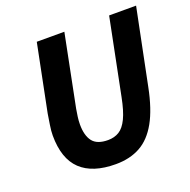

<svg xmlns="http://www.w3.org/2000/svg" viewBox="-120 -769 888 897"><g transform="rotate(-20 324.5 -320.0)"><path d="M307.6 12Q192.4 12 133.8 -43.7Q75.3 -99.4 75.3 -214.5Q75.3 -237.1 79.9 -265.9Q84.4 -294.7 88.4 -319.7L155.1 -651.8H292.2L220.9 -294.7Q217.4 -274.8 214.9 -256.1Q212.4 -237.4 212.4 -219.4Q212.4 -164.2 234.9 -135.2Q257.4 -106.2 311.6 -106.2Q343.3 -106.2 367.1 -120.8Q390.9 -135.4 408.5 -172Q426.2 -208.7 439 -274.1L514.8 -651.8H648.8L572.6 -276.3Q552 -172.1 516.5 -108.5Q481 -44.9 429.4 -16.5Q377.7 12 307.6 12Z"/></g></svg>

Font: Source Sans 3
Style: Italic
Weight: 200
Italic angle: -11°
Designer: Paul D. Hunt
Foundry: Adobe
Version: Version 3.046;hotconv 1.0.118;makeotfexe 2.5.65603